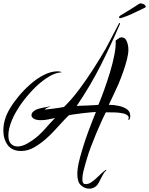

<svg xmlns="http://www.w3.org/2000/svg" viewBox="-37 -899 891 1147"><path d="M496 228Q470 228 448 209Q435 198 430 180.5Q425 163 425 142Q425 111 433 75Q441 39 451.5 5Q462 -29 470 -55Q477 -76 489 -109Q501 -142 514 -175Q527 -208 536 -230Q530 -230 506.5 -228Q483 -226 454 -222.5Q425 -219 402 -215.5Q379 -212 374 -210Q358 -195 336 -171Q314 -147 290.5 -121.5Q267 -96 247 -78Q210 -44 170.5 -20.5Q131 3 89 3Q35 3 9 -32.5Q-17 -68 -17 -119Q-17 -184 20 -247Q40 -282 72 -321Q104 -360 143.5 -395Q183 -430 225.5 -451.5Q268 -473 307 -473Q313 -473 321.5 -471.5Q330 -470 330 -467L316 -465Q288 -461 255 -441Q187 -400 123 -322Q91 -284 67 -244Q42 -204 27.5 -163.5Q13 -123 13 -89Q13 -55 29 -39.5Q45 -24 68 -24Q94 -24 125 -41Q166 -65 192.5 -89Q219 -113 241 -139Q263 -165 292 -194L253 -186Q230 -181 208 -181Q179 -181 165 -190Q151 -199 151 -211Q151 -230 179 -244Q199 -252 221 -256Q243 -259 259 -263Q261 -263 261 -262Q261 -260 259 -260Q251 -259 241 -253Q231 -247 230 -244Q235 -245 250 -246.5Q265 -248 284 -250.5Q303 -253 320 -255.5Q337 -258 345 -260Q390 -303 435.5 -364Q481 -425 522.5 -490Q564 -555 595 -609Q598 -615 609 -635.5Q620 -656 633 -681Q646 -706 657 -727Q668 -748 672 -756Q675 -762 677 -762Q679 -762 679.5 -758.5Q680 -755 678 -752Q628 -635 566 -511.5Q504 -388 421 -266Q429 -267 449 -267.5Q469 -268 491 -269Q513 -270 530 -271Q547 -272 551 -273Q567 -311 585.5 -362.5Q604 -414 620.5 -468.5Q637 -523 646.5 -572.5Q656 -622 654 -657Q662 -662 671 -669Q679 -676 688 -676Q711 -676 720.5 -652Q730 -628 730 -602Q730 -577 721 -542Q712 -507 698.5 -469Q685 -431 670 -395Q653 -357 636 -321.5Q619 -286 613 -273Q640 -273 670 -267Q700 -261 720.5 -247Q741 -233 741 -208Q741 -204 741 -200.5Q741 -197 739 -192Q736 -182 732 -182Q730 -182 730 -187Q730 -189 731 -191.5Q732 -194 732 -197Q732 -201 729 -205Q720 -217 696.5 -222Q673 -227 645 -227.5Q617 -228 595 -228Q587 -213 571 -178Q555 -143 537.5 -101Q520 -59 505.5 -20.5Q491 18 485 40Q481 53 474 76.5Q467 100 461 125.5Q455 151 455 171Q455 197 468 200Q488 204 509 189.5Q530 175 551.5 153.5Q573 132 593 117Q603 112 596 121Q589 126 580.5 140Q572 154 565 168.5Q558 183 554 190Q545 209 529.5 218.5Q514 228 496 228ZM681 -790Q673 -790 675 -799Q676 -800 677 -802Q678 -804 680 -805Q695 -814 716 -827Q737 -840 756.5 -852Q776 -864 783 -869Q789 -874 796 -877Q803 -880 810 -878Q824 -875 829.5 -867.5Q835 -860 834 -857Q833 -855 816.5 -847Q800 -839 778.5 -829Q757 -819 740 -811Q734 -808 720.5 -803Q707 -798 695.5 -794Q684 -790 681 -790Z"/></svg>

Font: Birthstone Bounce
Style: Regular
Weight: 400
Designer: Robert E. Leuschke
Foundry: Rob Leuschke
Version: Version 1.010; ttfautohint (v1.8.3)